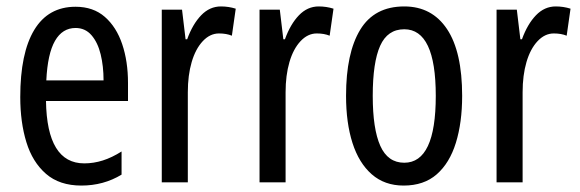

<svg xmlns="http://www.w3.org/2000/svg" viewBox="-20 -567 1803 597"><path d="M215 -546Q270 -546 306 -514.5Q342 -483 360 -429.5Q378 -376 378 -309V-253H123Q126 -59 242 -59Q271 -59 299.5 -68Q328 -77 358 -96V-24Q302 10 233 10Q165 10 123 -26.5Q81 -63 62 -125Q43 -187 43 -265Q43 -402 86.5 -474Q130 -546 215 -546ZM215 -480Q174 -480 151 -440Q128 -400 124 -317H302Q302 -361 293 -398Q284 -435 264.5 -457.5Q245 -480 215 -480Z M667 -547Q691 -547 713 -540L701 -456Q684 -463 661 -463Q633 -463 610.5 -439Q588 -415 576 -374Q564 -333 564 -280V0H483V-537H546L557 -445H562Q579 -492 605.5 -519.5Q632 -547 667 -547Z M971 -547Q995 -547 1017 -540L1005 -456Q988 -463 965 -463Q937 -463 914.5 -439Q892 -415 880 -374Q868 -333 868 -280V0H787V-537H850L861 -445H866Q883 -492 909.5 -519.5Q936 -547 971 -547Z M1417 -269Q1417 -186 1397.5 -123Q1378 -60 1338 -25Q1298 10 1235 10Q1176 10 1136 -25Q1096 -60 1076 -122.5Q1056 -185 1056 -269Q1056 -402 1100 -474.5Q1144 -547 1237 -547Q1323 -547 1370 -476.5Q1417 -406 1417 -269ZM1139 -269Q1139 -166 1162.5 -113.5Q1186 -61 1237 -61Q1335 -61 1335 -269Q1335 -476 1237 -476Q1185 -476 1162 -424.5Q1139 -373 1139 -269Z M1708 -547Q1732 -547 1754 -540L1742 -456Q1725 -463 1702 -463Q1674 -463 1651.5 -439Q1629 -415 1617 -374Q1605 -333 1605 -280V0H1524V-537H1587L1598 -445H1603Q1620 -492 1646.5 -519.5Q1673 -547 1708 -547Z"/></svg>

Font: Noto Sans Bengali ExtraCondensed
Style: Regular
Weight: 400
Width: 2
Designer: Jelle Bosma - Monotype Design Team
Foundry: Monotype Imaging Inc.
Version: Version 2.003; ttfautohint (v1.8.4.7-5d5b)